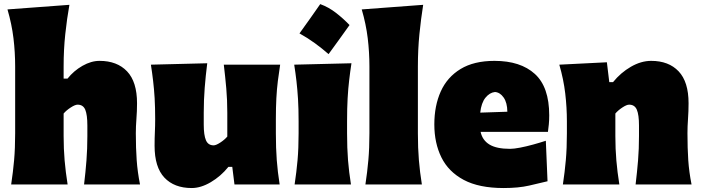

<svg xmlns="http://www.w3.org/2000/svg" viewBox="-20 -903 3436 940"><path d="M34.7 0Q43.9 -61 49.1 -119.1Q54.2 -177.2 54.2 -250.5V-577.6Q54.2 -647.5 45.9 -716.1Q37.6 -784.7 16.6 -856.9L319.8 -879.4Q307.6 -811.5 299.6 -736.1Q291.5 -660.6 291.5 -577.6V-518.1H310.5Q341.3 -556.6 383.8 -580.8Q426.3 -605 467.3 -605Q553.2 -605 602.1 -553.7Q650.9 -502.4 650.9 -397.5Q650.9 -358.9 647.9 -321.3Q645 -283.7 645 -250.5Q645 -177.2 649.2 -119.1Q653.3 -61 665.5 0H391.6Q398.9 -61 403.3 -117.4Q407.7 -173.8 407.7 -236.8V-288.6Q407.7 -340.8 397.5 -365.7Q387.2 -390.6 359.9 -390.6Q347.7 -390.6 326.2 -376.7Q304.7 -362.8 291.5 -347.2V-236.8Q291.5 -173.8 296.4 -117.4Q301.3 -61 311 0Z M918.5 17.6Q833 17.6 784.9 -33.4Q736.8 -84.5 736.8 -189.5Q736.8 -228 738.3 -257.3Q739.7 -286.6 739.7 -319.8Q739.7 -377.4 737.1 -422.1Q734.4 -466.8 729.7 -506.3Q725.1 -545.9 718.8 -586.4L994.6 -593.3Q986.8 -532.2 982.2 -472.9Q977.5 -413.6 977.5 -351.1V-293Q977.5 -241.2 988.3 -216.3Q999 -191.4 1025.9 -191.4Q1037.6 -191.4 1058.6 -205.1Q1079.6 -218.8 1092.8 -234.4V-351.1Q1092.8 -413.6 1087.9 -469.5Q1083 -525.4 1075.7 -586.4H1351.6Q1345.2 -545.9 1340.3 -506.3Q1335.4 -466.8 1333 -422.1Q1330.6 -377.4 1330.6 -319.8V-250.5Q1330.6 -177.2 1335 -119.1Q1339.4 -61 1349.1 0H1127.9L1117.2 -85.9H1098.1Q1061 -40 1012.2 -11.2Q963.4 17.6 918.5 17.6Z M1547.8 -882.9Q1589.1 -867.9 1625.1 -839.9Q1661.1 -812 1691.2 -780.3Q1666.4 -745.4 1640.9 -710Q1615.4 -674.5 1588.6 -638Q1557.4 -665.4 1522.5 -690.9Q1487.6 -716.4 1446.2 -739.5Q1499.4 -813.1 1547.8 -882.9ZM1422.4 0Q1431.6 -61 1436.8 -119.1Q1441.9 -177.2 1441.9 -250.5V-308.6Q1441.9 -371.1 1439 -418.5Q1436 -465.8 1431.4 -505.9Q1426.8 -545.9 1420.4 -586.4L1700.7 -593.3Q1694.3 -551.8 1689.5 -510.7Q1684.6 -469.7 1681.9 -421.4Q1679.2 -373 1679.2 -308.6V-250.5Q1679.2 -177.2 1683.8 -119.1Q1688.5 -61 1698.2 0Z M1769 0Q1778.3 -61 1783.4 -119.1Q1788.6 -177.2 1788.6 -250.5V-577.6Q1788.6 -647.5 1780.3 -716.1Q1772 -784.7 1751 -856.9L2051.8 -879.4Q2041 -811.5 2033.4 -736.1Q2025.9 -660.6 2025.9 -577.6V-250.5Q2025.9 -177.2 2030.8 -119.1Q2035.6 -61 2045.4 0Z M2445.8 17.6Q2325.2 17.6 2250.5 -22.2Q2175.8 -62 2141.1 -132.3Q2106.4 -202.6 2106.4 -293.9Q2106.4 -385.3 2137.9 -455.3Q2169.4 -525.4 2234.9 -565.2Q2300.3 -605 2400.9 -605Q2528.3 -605 2598.6 -541Q2668.9 -477.1 2668.9 -338.4Q2668.9 -313.5 2667 -294.7Q2665 -275.9 2662.6 -257.3H2333Q2341.8 -216.3 2376.5 -195.3Q2411.1 -174.3 2477.1 -174.3Q2496.1 -174.3 2526.4 -180.2Q2556.6 -186 2590.3 -195.3Q2624 -204.6 2652.3 -213.9L2660.6 -15.6Q2622.6 -6.3 2570.6 5.6Q2518.6 17.6 2445.8 17.6ZM2463.9 -356Q2463.4 -400.4 2445.8 -425.5Q2428.2 -450.7 2403.3 -452.6Q2377 -449.7 2356.7 -424.6Q2336.4 -399.4 2331.1 -351.6Z M2735.8 0Q2745.1 -61 2750.2 -119.1Q2755.4 -177.2 2755.4 -250.5V-308.6Q2755.4 -377 2747.3 -445.6Q2739.3 -514.2 2718.3 -586.4L2951.2 -598.1L2962.9 -501H2981.4Q3019 -547.4 3068.8 -576.2Q3118.7 -605 3168 -605Q3253.9 -605 3302.5 -553.7Q3351.1 -502.4 3351.1 -397.5Q3351.1 -358.9 3348.4 -321.3Q3345.7 -283.7 3345.7 -250.5Q3345.7 -177.2 3349.6 -119.1Q3353.5 -61 3365.7 0H3091.8Q3099.1 -61 3103.8 -117.4Q3108.4 -173.8 3108.4 -236.8V-288.6Q3108.4 -340.8 3097.9 -365.7Q3087.4 -390.6 3060.1 -390.6Q3047.9 -390.6 3026.9 -376.7Q3005.9 -362.8 2992.7 -347.2V-236.8Q2992.7 -173.8 2997.6 -117.4Q3002.4 -61 3012.2 0Z"/></svg>

Font: Pinar Black
Style: Regular
Weight: 900
Designer: Amin Abedi
Version: Version 3.000